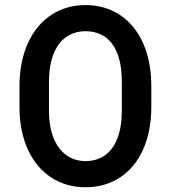

<svg xmlns="http://www.w3.org/2000/svg" viewBox="-20 -748 690 775"><path d="M58.6 -317.4V-398.4Q58.6 -498.5 92.3 -573Q126 -647.5 186.5 -687.5Q247.1 -727.5 325.2 -727.5Q403.3 -727.5 463.6 -688Q523.9 -648.4 557.4 -574Q590.8 -499.5 590.8 -398.4V-317.4Q590.8 -217.8 557.4 -144Q523.9 -70.3 463.6 -31.2Q403.3 7.8 325.2 7.8Q247.1 7.8 186.5 -31.7Q126 -71.3 92.3 -145Q58.6 -218.8 58.6 -317.4ZM471.7 -300.8V-418Q471.7 -516.6 434.1 -569.1Q396.5 -621.6 325.2 -622.1Q279.3 -621.6 246.3 -598.1Q213.4 -574.7 195.6 -528.8Q177.7 -482.9 177.7 -418V-300.8Q177.7 -237.8 195.8 -192.1Q213.9 -146.5 247.3 -122.1Q280.8 -97.7 326.2 -97.7Q371.1 -98.1 403.8 -121.3Q436.5 -144.5 454.1 -190.2Q471.7 -235.8 471.7 -300.8Z"/></svg>

Font: Reddit Sans Strawberry SemiBold
Style: Regular
Weight: 600
Designer: Stephen Hutchings
Foundry: Reddit
Version: Version 1.013